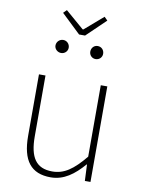

<svg xmlns="http://www.w3.org/2000/svg" viewBox="-98 -963 773 1043"><g transform="rotate(10 288.5 -442.0)"><path d="M185 -897 167 -879 273 -778H306L411 -879L393 -897L291 -809H287ZM194 -662C214 -662 230 -678 230 -697C230 -718 214 -734 194 -734C174 -734 157 -718 157 -697C157 -678 174 -662 194 -662ZM384 -662C405 -662 420 -678 420 -697C420 -718 405 -734 384 -734C364 -734 349 -718 349 -697C349 -678 364 -662 384 -662ZM255 13C328 13 383 -29 436 -90H438L442 0H473V-527H437V-133C372 -54 323 -20 258 -20C169 -20 132 -75 132 -192V-527H96V-188C96 -51 147 13 255 13Z"/></g></svg>

Font: SSpoqa Han Sans Neo Thin
Style: Regular
Weight: 100
Designer: [Spoqa Han Sans Neo] Dong-huui Kim  Younghwa Kang  Yujin Lee  [Noto Sans] Ryoko NISHIZUKA  (kana & ideographs); Paul D. 
Foundry: Spoqa (http://www.spoqa-han-sans.com)
Version: Version 1.000